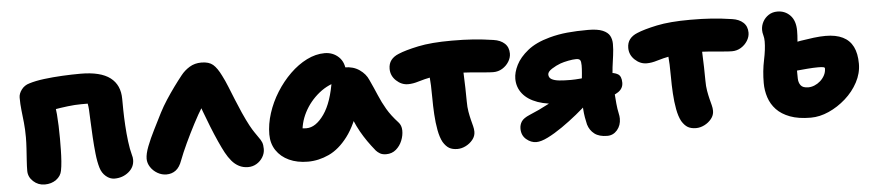

<svg xmlns="http://www.w3.org/2000/svg" viewBox="-37 -745 4388 965"><g transform="rotate(-5 2156.5 -262.0)"><path d="M509 10Q486 10 466 -7Q446 -24 438 -51Q429 -81 424.5 -122.5Q420 -164 417.5 -207.5Q415 -251 413.5 -288Q412 -325 411 -346Q410 -362 407.5 -375Q405 -388 402 -398L432 -377H374Q343 -377 306 -372.5Q269 -368 234.5 -362Q200 -356 176 -349L224 -452Q244 -394 248.5 -337Q253 -280 253 -215Q253 -186 252.5 -156.5Q252 -127 250 -100Q248 -73 244 -53Q239 -26 215 -8.5Q191 9 157 9Q124 9 99.5 -13.5Q75 -36 75 -67Q75 -89 77 -118.5Q79 -148 81 -179Q83 -210 83 -235Q83 -276 79.5 -309.5Q76 -343 72.5 -373.5Q69 -404 69 -437Q69 -457 84 -477Q99 -497 124 -504Q156 -514 200 -519.5Q244 -525 292 -527.5Q340 -530 384 -530Q485 -530 533.5 -493Q582 -456 582 -385Q582 -366 582.5 -330Q583 -294 585.5 -252Q588 -210 593 -170Q598 -130 606 -101Q608 -95 609 -88.5Q610 -82 610 -76Q610 -39 580 -14.5Q550 10 509 10Z M771 12Q747 12 725.5 -0.5Q704 -13 691 -33Q678 -53 678 -75Q678 -100 692.5 -137.5Q707 -175 728.5 -217.5Q750 -260 770 -300Q786 -331 806.5 -362.5Q827 -394 848.5 -423.5Q870 -453 890 -478Q908 -501 934 -517Q960 -533 994 -533Q1032 -533 1052.5 -515.5Q1073 -498 1093 -457Q1106 -432 1119 -399.5Q1132 -367 1146 -332.5Q1160 -298 1175 -264Q1194 -222 1207 -198Q1220 -174 1229.5 -160.5Q1239 -147 1247 -135Q1259 -119 1264 -106.5Q1269 -94 1269 -73Q1269 -51 1257 -31.5Q1245 -12 1225.5 -0.5Q1206 11 1183 11Q1158 11 1137.5 0.5Q1117 -10 1101 -29Q1085 -48 1072 -72Q1060 -94 1043.5 -130.5Q1027 -167 1010.5 -208.5Q994 -250 980 -288Q966 -326 959 -351L1014 -360Q1001 -347 979 -312Q957 -277 932.5 -230Q908 -183 886 -136Q864 -89 850 -52Q838 -18 818 -3Q798 12 771 12Z M1485 10Q1431 10 1390 -9Q1349 -28 1326 -62.5Q1303 -97 1303 -143Q1303 -195 1320.5 -249.5Q1338 -304 1369 -353.5Q1400 -403 1440 -442Q1480 -481 1525 -503.5Q1570 -526 1615 -526Q1657 -526 1686 -498.5Q1715 -471 1715 -420Q1715 -403 1705.5 -393.5Q1696 -384 1683 -381Q1621 -370 1573 -331Q1525 -292 1497.5 -238.5Q1470 -185 1470 -127Q1470 -113 1472 -101.5Q1474 -90 1479 -73L1405 -187Q1430 -170 1449 -164Q1468 -158 1492 -158Q1539 -158 1581 -217.5Q1623 -277 1640 -392Q1644 -418 1664.5 -432Q1685 -446 1710 -446Q1753 -446 1784 -424.5Q1815 -403 1828 -372Q1848 -329 1863.5 -292Q1879 -255 1899.5 -220Q1920 -185 1955 -147Q1970 -131 1970.5 -105.5Q1971 -80 1960.5 -54Q1950 -28 1929.5 -10.5Q1909 7 1880 7Q1861 7 1849 0Q1837 -7 1829 -16Q1807 -43 1790 -67.5Q1773 -92 1758 -118.5Q1743 -145 1729.5 -177Q1716 -209 1701 -249L1761 -255Q1731 -154 1687 -96Q1643 -38 1591 -14Q1539 10 1485 10Z M2020 -334Q1987 -334 1960.5 -359Q1934 -384 1934 -419Q1934 -445 1947.5 -462.5Q1961 -480 1986 -490Q2021 -505 2087 -519Q2153 -533 2257 -533Q2318 -533 2366 -529.5Q2414 -526 2467 -518Q2502 -513 2522.5 -494Q2543 -475 2543 -443Q2543 -422 2530.5 -402Q2518 -382 2497.5 -369.5Q2477 -357 2452 -357Q2436 -357 2403.5 -360Q2371 -363 2332.5 -366Q2294 -369 2257 -369Q2189 -369 2145.5 -360.5Q2102 -352 2073.5 -343Q2045 -334 2020 -334ZM2239 12Q2214 12 2197.5 2.5Q2181 -7 2167 -30Q2154 -54 2147 -91.5Q2140 -129 2137.5 -172Q2135 -215 2135 -256Q2135 -323 2130.5 -368.5Q2126 -414 2126 -442L2298 -451Q2298 -447 2299.5 -422.5Q2301 -398 2302.5 -362.5Q2304 -327 2305 -289.5Q2306 -252 2306 -222Q2306 -193 2310 -170Q2314 -147 2318.5 -129Q2323 -111 2327 -96Q2331 -81 2331 -67Q2331 -45 2316.5 -27Q2302 -9 2281 1.5Q2260 12 2239 12Z M2995 12Q2954 12 2930.5 -6Q2907 -24 2898 -54Q2894 -70 2890.5 -90.5Q2887 -111 2885.5 -134.5Q2884 -158 2884 -181Q2884 -197 2886 -219.5Q2888 -242 2890.5 -266.5Q2893 -291 2895 -313.5Q2897 -336 2897 -352Q2897 -372 2892 -379Q2887 -386 2872 -386Q2856 -386 2832.5 -381.5Q2809 -377 2792 -371Q2770 -363 2748 -349Q2726 -335 2726 -321Q2726 -305 2740 -297Q2754 -289 2778.5 -286.5Q2803 -284 2837 -284Q2857 -284 2885.5 -286.5Q2914 -289 2943.5 -293Q2973 -297 2996 -299.5Q3019 -302 3029 -302Q3057 -302 3075 -291.5Q3093 -281 3093 -248Q3093 -219 3068 -202Q3043 -185 3004 -178Q2965 -171 2922 -171H2780Q2710 -171 2660.5 -188.5Q2611 -206 2585 -238.5Q2559 -271 2559 -314Q2559 -346 2577.5 -383Q2596 -420 2637.5 -453.5Q2679 -487 2749 -506Q2793 -518 2839.5 -522.5Q2886 -527 2944 -527Q2992 -527 3018 -516Q3044 -505 3053.5 -487Q3063 -469 3063 -446Q3063 -418 3059 -389Q3055 -360 3051 -329.5Q3047 -299 3047 -265Q3047 -241 3049 -208.5Q3051 -176 3054 -146Q3057 -116 3061 -99Q3063 -89 3064 -82.5Q3065 -76 3065 -69Q3065 -35 3045 -11.5Q3025 12 2995 12ZM2637 12Q2610 12 2586.5 -8Q2563 -28 2563 -62Q2563 -82 2573.5 -98Q2584 -114 2615 -127Q2664 -147 2713.5 -173.5Q2763 -200 2800 -235L2912 -165Q2884 -138 2846.5 -107.5Q2809 -77 2770 -50Q2731 -23 2696 -5.5Q2661 12 2637 12Z M3224 -334Q3191 -334 3164.5 -359Q3138 -384 3138 -419Q3138 -445 3151.5 -462.5Q3165 -480 3190 -490Q3225 -505 3291 -519Q3357 -533 3461 -533Q3522 -533 3570 -529.5Q3618 -526 3671 -518Q3706 -513 3726.5 -494Q3747 -475 3747 -443Q3747 -422 3734.5 -402Q3722 -382 3701.5 -369.5Q3681 -357 3656 -357Q3640 -357 3607.5 -360Q3575 -363 3536.5 -366Q3498 -369 3461 -369Q3393 -369 3349.5 -360.5Q3306 -352 3277.5 -343Q3249 -334 3224 -334ZM3443 12Q3418 12 3401.5 2.5Q3385 -7 3371 -30Q3358 -54 3351 -91.5Q3344 -129 3341.5 -172Q3339 -215 3339 -256Q3339 -323 3334.5 -368.5Q3330 -414 3330 -442L3502 -451Q3502 -447 3503.5 -422.5Q3505 -398 3506.5 -362.5Q3508 -327 3509 -289.5Q3510 -252 3510 -222Q3510 -193 3514 -170Q3518 -147 3522.5 -129Q3527 -111 3531 -96Q3535 -81 3535 -67Q3535 -45 3520.5 -27Q3506 -9 3485 1.5Q3464 12 3443 12Z M4022 10Q3960 10 3917.5 -6Q3875 -22 3849.5 -49Q3824 -76 3812.5 -111Q3801 -146 3801 -184Q3801 -244 3812.5 -298.5Q3824 -353 3824 -392Q3824 -410 3820 -423.5Q3816 -437 3816 -450Q3816 -472 3826.5 -491.5Q3837 -511 3856 -523.5Q3875 -536 3900 -536Q3939 -536 3965 -509Q3991 -482 3991 -431Q3991 -408 3988.5 -381Q3986 -354 3982 -326.5Q3978 -299 3975.5 -274Q3973 -249 3973 -229Q3973 -212 3973.5 -191.5Q3974 -171 3984.5 -157Q3995 -143 4023 -143Q4038 -143 4054 -149.5Q4070 -156 4083.5 -168Q4097 -180 4105.5 -196Q4114 -212 4114 -231Q4114 -236 4104.5 -237.5Q4095 -239 4079 -239Q4056 -239 4025.5 -236.5Q3995 -234 3969 -231.5Q3943 -229 3932 -229Q3909 -229 3887 -235Q3865 -241 3851.5 -255.5Q3838 -270 3838 -295Q3838 -327 3857.5 -338Q3877 -349 3908 -359Q3920 -363 3946 -368.5Q3972 -374 4005 -379.5Q4038 -385 4071 -389Q4104 -393 4131 -393Q4183 -393 4217.5 -376Q4252 -359 4269 -325Q4286 -291 4286 -239Q4286 -191 4262 -146Q4238 -101 4198.5 -66Q4159 -31 4113 -10.5Q4067 10 4022 10Z"/></g></svg>

Font: Shantell Sans ExtraBold
Style: Regular
Weight: 800
Designer: Stephen Nixon, Anya Danilova, Shantell Martin
Foundry: Arrow Type
Version: Version 1.011;[c5ecc13dd]